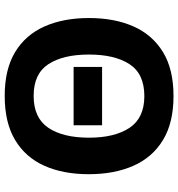

<svg xmlns="http://www.w3.org/2000/svg" viewBox="10 -776 775 836"><g transform="rotate(-90 398.0 -357.5)"><path d="M525 -425V-301H271V-425ZM738 -358Q738 -247 701.5 -164.5Q665 -82 590 -36Q515 10 398 10Q282 10 206.5 -36Q131 -82 94.5 -165Q58 -248 58 -359Q58 -470 94.5 -552Q131 -634 206.5 -679.5Q282 -725 399 -725Q515 -725 590 -679.5Q665 -634 701.5 -551.5Q738 -469 738 -358ZM217 -358Q217 -246 260 -181.5Q303 -117 398 -117Q495 -117 537 -181.5Q579 -246 579 -358Q579 -471 537 -535Q495 -599 399 -599Q303 -599 260 -535Q217 -471 217 -358Z"/></g></svg>

Font: Noto IKEA Simplified Chinese
Style: Bold
Weight: 700
Designer: Monotype Design Team
Foundry: Monotype Imaging Inc.
Version: Version 1.100